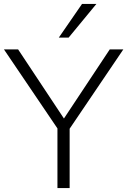

<svg xmlns="http://www.w3.org/2000/svg" viewBox="-25 -956 647 976"><path d="M267 0V-328L282 -281L-5 -705H67L309 -340H291L533 -705H602L315 -281L329 -328V0ZM274 -765 392 -936H465L324 -765Z"/></svg>

Font: Mulish ExtraLight Light
Style: Regular
Weight: 300
Version: Version 3.603